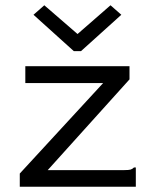

<svg xmlns="http://www.w3.org/2000/svg" viewBox="-20 -708 590 728"><path d="M55 -50 371 -393H76V-457H471V-407L161 -63H451Q468 -63 475 -65Q482 -67 488 -73H495V0H55ZM148 -688 274 -579 399 -688 440 -652 287 -514H260L107 -652Z"/></svg>

Font: Inconsolata SemiExpanded
Style: Regular
Weight: 400
Width: 6
Monospace: yes
Designer: Raph Levien, Cyreal, Brenton Simpson
Foundry: Raph Levien, Cyreal, Google
Version: Version 3.000; ttfautohint (v1.8.2.53-6de2)